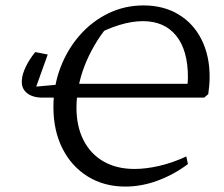

<svg xmlns="http://www.w3.org/2000/svg" viewBox="-20 -679 825 708"><path d="M137 -319Q99 -319 78 -337Q57 -355 61 -387Q62 -405 75 -432.5Q88 -460 110 -487L156 -478L109 -347ZM509 -659Q583 -659 638 -626Q693 -593 723 -533.5Q753 -474 753 -396Q753 -380 751.5 -363Q750 -346 748 -332L733 -319H137L84 -357L227 -370H704L668 -344Q671 -364 672 -373.5Q673 -383 673 -393Q673 -494 629.5 -547.5Q586 -601 507 -601Q466 -601 419 -586.5Q372 -572 322 -544L376 -580Q350 -549 328.5 -512Q307 -475 292 -436.5Q277 -398 269.5 -358.5Q262 -319 262 -282Q262 -213 288 -162Q314 -111 362 -83.5Q410 -56 476 -56Q519 -56 568 -67.5Q617 -79 667 -102L673 -74Q621 -35 561.5 -13Q502 9 442 9Q364 9 304 -28Q244 -65 210.5 -131Q177 -197 177 -284Q177 -362 203 -430Q229 -498 274.5 -549.5Q320 -601 380 -630Q440 -659 509 -659Z"/></svg>

Font: Piazzolla 24pt
Style: Italic
Weight: 400
Italic angle: -11.3°
Designer: Juan Pablo del Peral
Foundry: Huerta Tipografica
Version: Version 2.005